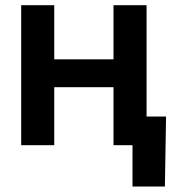

<svg xmlns="http://www.w3.org/2000/svg" viewBox="-20 -549 656 726"><path d="M441.9 -324.7V-219.2H151.4V-324.7ZM185.1 -529.3V0H60.1V-529.3ZM534.2 -529.3V0H409.2V-529.3ZM481 156.2V0H440.9V-108.4H607.9L603.5 156.2Z"/></svg>

Font: Inter 24pt SemiBold
Style: Regular
Weight: 600
Designer: Rasmus Andersson
Foundry: rsms
Version: Version 4.001;git-66647c0bb